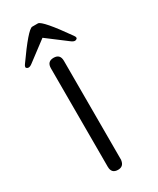

<svg xmlns="http://www.w3.org/2000/svg" viewBox="-230 -985 876 1062"><g transform="rotate(-30 208.0 -454.5)"><path d="M190.4 -708Q231.9 -708 231.9 -664.6V-30.3H231.4Q226.6 7.3 190.4 7.3Q148.9 7.3 148.9 -36.1V-664.6Q148.9 -708 190.4 -708ZM349.1 -756.8Q356 -747.6 356 -741.2Q356 -737.8 353.5 -735.4Q348.1 -730 340.8 -730Q330.6 -730 316.9 -740.7Q314.5 -742.7 192.9 -834.5Q70.8 -742.7 68.4 -740.7Q54.7 -730 44.4 -730Q37.1 -730 31.7 -735.4Q29.3 -737.8 29.3 -741.2Q29.3 -747.6 36.1 -756.8Q146.5 -913.6 173.8 -916H211.4Q238.8 -913.6 349.1 -756.8Z"/></g></svg>

Font: inglobal
Style: Regular
Weight: 400
Designer: Andrey Kochetov, Denis Davydov, Evgeny Yurtaev
Foundry: inglobal
Version: Version 1.00 September 25, 2014, initial release